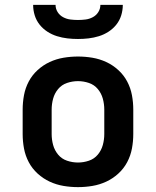

<svg xmlns="http://www.w3.org/2000/svg" viewBox="-20 -760 640 788"><path d="M300 8Q270 8 240.5 3Q211 -2 184 -14.5Q157 -27 134.5 -47.5Q112 -68 98 -94.5Q84 -121 78.5 -150.5Q73 -180 73 -210V-310Q73 -340 78.5 -369.5Q84 -399 98 -425.5Q112 -452 134.5 -472.5Q157 -493 184 -505.5Q211 -518 240.5 -523Q270 -528 300 -528Q330 -528 359.5 -523Q389 -518 416 -505.5Q443 -493 465.5 -472.5Q488 -452 502 -425.5Q516 -399 521.5 -369.5Q527 -340 527 -310V-210Q527 -180 521.5 -150.5Q516 -121 502 -94.5Q488 -68 465.5 -47.5Q443 -27 416 -14.5Q389 -2 359.5 3Q330 8 300 8ZM300 -93Q323 -93 345 -100.5Q367 -108 381.5 -125.5Q396 -143 402 -165Q408 -187 408 -210V-310Q408 -333 402 -355Q396 -377 381.5 -394.5Q367 -412 345 -419.5Q323 -427 300 -427Q277 -427 255 -419.5Q233 -412 218.5 -394.5Q204 -377 198 -355Q192 -333 192 -310V-210Q192 -187 198 -165Q204 -143 218.5 -125.5Q233 -108 255 -100.5Q277 -93 300 -93ZM300 -600Q278 -600 256.5 -602.5Q235 -605 214 -611.5Q193 -618 174.5 -630Q156 -642 142.5 -659Q129 -676 122.5 -697Q116 -718 116 -740H208Q208 -724 216.5 -710.5Q225 -697 239 -689.5Q253 -682 268.5 -680Q284 -678 300 -678Q316 -678 331.5 -680Q347 -682 361 -689.5Q375 -697 383.5 -710.5Q392 -724 392 -740H484Q484 -718 477.5 -697Q471 -676 457.5 -659Q444 -642 425.5 -630Q407 -618 386 -611.5Q365 -605 343.5 -602.5Q322 -600 300 -600Z"/></svg>

Font: Iosevka Aile
Style: Bold
Weight: 700
Designer: Belleve Invis
Foundry: Belleve Invis
Version: Version 28.0.1; ttfautohint (v1.8.4)